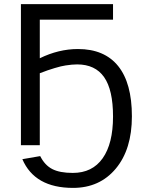

<svg xmlns="http://www.w3.org/2000/svg" viewBox="-20 -708 710 936"><path d="M623 -141Q623 20 544.5 114Q466 208 336 208Q149 208 89 68L176 53Q198 97 234.5 116Q271 135 335 135Q430 135 480.5 63.5Q531 -8 531 -140Q531 -270 487.5 -332Q444 -394 356 -394Q332 -394 300 -389Q279 -386 246 -376Q215 -367 174 -351V0H82V-688H531V-612H174V-424Q266 -469 360 -469Q489 -469 556 -386Q623 -303 623 -141Z"/></svg>

Font: Libra Sans
Style: Regular
Weight: 400
Foundry: Context Ltd
Version: Version 1.002